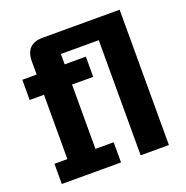

<svg xmlns="http://www.w3.org/2000/svg" viewBox="-124 -805 892 920"><g transform="rotate(-20 322.0 -345.0)"><path d="M103 -601Q103 -690 191 -690H354V-587H246V0H103ZM37 0V-103H339V0ZM30 -431V-534H354V-431ZM439 0V-587H383V-690H583V0ZM321 -690H419V-587H321Z"/></g></svg>

Font: Mozilla Headline ExtraLight
Style: Regular
Weight: 200
Designer: Studio DRAMA
Foundry: Studio DRAMA
Version: Version 1.000